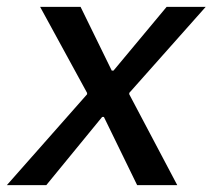

<svg xmlns="http://www.w3.org/2000/svg" viewBox="-49 -540 620 560"><path d="M-29 0H86L249 -199H254L351 0H468L328 -265V-269L551 -520H437L282 -334H277L186 -520H68L205 -269V-265Z"/></svg>

Font: Fixel Display Medium
Style: Italic
Weight: 500
Italic angle: -10°
Designer: AlfaBravo + MacPaw
Foundry: Kyrylo Tkachov, Marchela Mozhyna, Serhii Makarenko, Maria Weinstein, Zakhar Kryvoshyya
Version: Version 1.210;Glyphs 3.2 (3217)